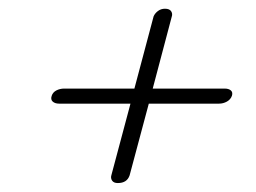

<svg xmlns="http://www.w3.org/2000/svg" viewBox="-20 -561 586 440"><path d="M250 -141.5Q240.5 -141.5 236.8 -147.2Q233 -153 235.5 -160.5L279 -323.5H115.5Q106 -323.5 100.8 -328.2Q95.5 -333 98.5 -341.5Q101 -349.5 109.2 -353.8Q117.5 -358 127 -358H288L332 -523.5Q335 -530.5 342 -535.8Q349 -541 358 -541Q368.5 -541 372.2 -535.2Q376 -529.5 373.5 -522.5L330 -358H495Q504 -358 509 -353.8Q514 -349.5 511.5 -341.5Q508.5 -333 500 -328.2Q491.5 -323.5 482 -323.5H321L277 -159Q271 -141.5 250 -141.5Z"/></svg>

Font: Fraunces 9pt Light
Style: Italic
Weight: 300
Italic angle: -16°
Version: Version 1.000;[0bf87f6ff]